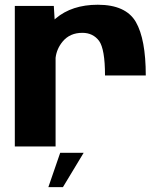

<svg xmlns="http://www.w3.org/2000/svg" viewBox="-20 -618 690 810"><path d="M423 -299.5H595C595 -401.5 581 -477 553 -525.5C525 -573.5 471.5 -598 392.5 -598C319.5 -598 260.5 -578.5 215.5 -540.5C214 -539 212 -537.5 210.5 -536L207 -593H42.5V0H214.5V-374C217.5 -399.5 227.5 -422.5 244.5 -443C265 -467.5 292.5 -479.5 327.5 -479.5C357.5 -479.5 381 -468 398 -445.5C414.5 -422.5 423 -374 423 -299.5ZM184 171.5H245.5L333 26.5H234Z"/></svg>

Font: Anybody
Style: Bold
Weight: 700
Designer: Tyler Finck
Foundry: Etcetera Type Company
Version: Version 1.110